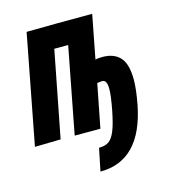

<svg xmlns="http://www.w3.org/2000/svg" viewBox="-118 -578 739 842"><g transform="rotate(-15 251.5 -157.0)"><path d="M178.2 -391.1 102.1 0 -15.1 2.4 80.1 -494.1Q208.5 -496.1 378.4 -496.1L340.3 -298.8Q354 -301.8 372.6 -301.8Q424.8 -301.8 452.4 -271.5Q480 -241.2 480 -170.4Q480 -127 467.3 -59.6Q420.4 181.6 234.4 181.6L255.4 79.1Q283.2 79.1 299.8 67.9Q316.4 56.6 329.1 26.1Q341.8 -4.4 353.5 -64.5Q365.7 -127.4 365.7 -158.7Q365.7 -199.7 344.7 -199.7Q336.9 -199.7 321.3 -197.3L282.7 0H166L241.2 -391.1Z"/></g></svg>

Font: Fantasque Sans Mono
Style: Bold Italic
Weight: 700
Italic angle: -11°
Monospace: yes
Designer: Jany Belluz
Version: Version 1.7.1